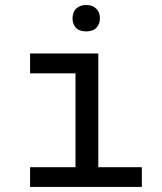

<svg xmlns="http://www.w3.org/2000/svg" viewBox="-20 -740 640 760"><path d="M99.1 -528.3V-449.7H278.8V-78.1H99.1V0H541.5V-78.1H369.1V-528.3ZM267.1 -667Q267.1 -645 280.5 -630.4Q293.9 -615.7 321.3 -615.7Q348.1 -615.7 361.8 -630.4Q375.5 -645 375.5 -667Q375.5 -679.2 371.6 -689.5Q367.7 -699.7 359.9 -706.5Q353.5 -712.9 343.8 -716.6Q334 -720.2 321.3 -720.2Q308.6 -720.2 298.6 -716.6Q288.6 -712.9 282.2 -706.5Q274.4 -699.2 270.8 -689Q267.1 -678.7 267.1 -667Z"/></svg>

Font: Roboto Mono
Style: Regular
Weight: 400
Monospace: yes
Designer: Google
Version: Version 3.000